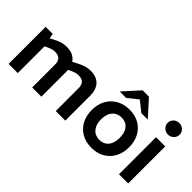

<svg xmlns="http://www.w3.org/2000/svg" viewBox="-41 -1309 1860 1860"><g transform="rotate(45 889.0 -378.5)"><path d="M70 0V-508H167L176 -456L209 -474Q246 -494 281.5 -505Q317 -516 352 -516Q409 -516 446 -494Q483 -472 501 -433Q519 -394 519 -343V0H393V-312Q393 -357 371.5 -379.5Q350 -402 305 -402Q286 -402 268 -397Q250 -392 232 -384L196 -367V0ZM716 0V-312Q716 -357 694.5 -379.5Q673 -402 627 -402Q608 -402 590.5 -397Q573 -392 555 -384L510 -363L482 -445L537 -474Q574 -494 609.5 -505Q645 -516 680 -516Q737 -516 774 -494Q811 -472 829 -433Q847 -394 847 -343V0Z M1211 8Q1133 8 1075.5 -25.5Q1018 -59 986.5 -118Q955 -177 955 -254Q955 -332 987.5 -391Q1020 -450 1078 -483Q1136 -516 1213 -516Q1291 -516 1348 -482.5Q1405 -449 1436 -390Q1467 -331 1467 -254Q1467 -177 1435 -117.5Q1403 -58 1345.5 -25Q1288 8 1211 8ZM1212 -101Q1251 -101 1279 -119Q1307 -137 1322.5 -171.5Q1338 -206 1338 -254Q1338 -303 1323 -337Q1308 -371 1279.5 -389Q1251 -407 1212 -407Q1173 -407 1144 -389Q1115 -371 1099 -337Q1083 -303 1083 -254Q1083 -206 1099 -171.5Q1115 -137 1144 -119Q1173 -101 1212 -101ZM1317 -572 1193 -671 1169 -737H1256L1405 -572ZM1020 -572 1169 -737H1256L1232 -671L1108 -572Z M1582 0V-508H1708V0ZM1645 -607Q1623 -607 1604 -618Q1585 -629 1574 -647Q1563 -665 1563 -687Q1563 -708 1574 -726Q1585 -744 1604 -754.5Q1623 -765 1645 -765Q1668 -765 1686.5 -754.5Q1705 -744 1716 -726Q1727 -708 1727 -687Q1727 -665 1716 -647Q1705 -629 1686.5 -618Q1668 -607 1645 -607Z"/></g></svg>

Font: REM Medium
Style: Regular
Weight: 500
Designer: Octavio Pardo
Foundry: Ashler Design
Version: Version 1.005;gftools[0.9.28]